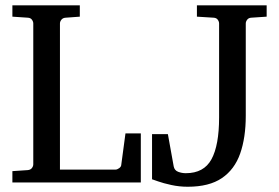

<svg xmlns="http://www.w3.org/2000/svg" viewBox="-20 -691 1056 727"><path d="M513.2 0H26.9V-43L85 -46.9Q95.7 -47.9 100.8 -54.7Q106 -61.5 106 -68.8V-602.1Q106 -609.4 100.8 -616.5Q95.7 -623.5 85 -624L26.9 -627.9V-670.9H282.2V-627.9L229 -624Q218.3 -623.5 212.6 -616.5Q207 -609.4 207 -602.1V-48.8H417Q423.8 -48.8 431.2 -54.2Q438.5 -59.6 439 -65.9L455.1 -186H513.2ZM989.7 -627.9 931.6 -624Q921.4 -623.5 916 -616.5Q910.6 -609.4 910.6 -602.1V-252.9Q910.6 -169.9 889.4 -109.6Q868.2 -49.3 820.1 -16.6Q772 16.1 690.9 16.1Q658.7 16.1 628.7 9.5Q598.6 2.9 578.6 -4.2Q558.6 -11.2 555.7 -12.2V-183.1H615.7L637.7 -61Q640.6 -45.9 654.5 -40.5Q668.5 -35.2 683.6 -35.2Q752 -35.2 780.8 -88.1Q809.6 -141.1 809.6 -246.1V-602.1Q809.6 -609.4 804.4 -616.5Q799.3 -623.5 788.6 -624L725.6 -627.9V-670.9H989.7Z"/></svg>

Font: Charis
Style: Regular
Weight: 400
Designer: Walt Agee, Miriam Martin, Annie Olsen, Victor Gaultney, Lorna Priest, Alan Ward, Bob Hallissy, Martin Hosken, Sharon Cor
Foundry: SIL Global
Version: Version 7.000